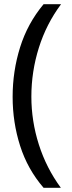

<svg xmlns="http://www.w3.org/2000/svg" viewBox="-20 -734 340 912"><path d="M40 -274Q40 -396 75.5 -509.5Q111 -623 187 -714H270Q200 -620 164.5 -507Q129 -394 129 -275Q129 -159 164.5 -47.5Q200 64 269 158H187Q111 70 75.5 -41.5Q40 -153 40 -274Z"/></svg>

Font: Noto Sans
Style: Regular
Weight: 400
Designer: Monotype Design Team
Foundry: Monotype Imaging Inc.
Version: Version 2.007